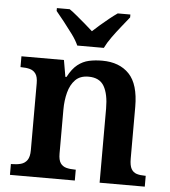

<svg xmlns="http://www.w3.org/2000/svg" viewBox="-54 -815 767 864"><g transform="rotate(5 329.5 -383.0)"><path d="M23 0V-49H27Q50 -49 68 -54Q86 -59 96.5 -74Q107 -89 107 -119V-421Q107 -450 97 -464Q87 -478 70.5 -482.5Q54 -487 32 -487H28V-536H220L233 -461H238Q258 -499 281.5 -517.5Q305 -536 332.5 -542Q360 -548 392 -548Q470 -548 514 -502Q558 -456 558 -354V-120Q558 -89 566.5 -74Q575 -59 590.5 -54Q606 -49 628 -49H632V0H428V-335Q428 -400 407.5 -435.5Q387 -471 337 -471Q299 -471 277.5 -449Q256 -427 246.5 -391Q237 -355 237 -313V-115Q237 -86 246.5 -72Q256 -58 273 -53.5Q290 -49 312 -49H316V0ZM274 -606Q264 -629 244.5 -655.5Q225 -682 204.5 -708Q184 -734 168 -753V-766H226Q242 -755 261 -739Q280 -723 299.5 -706.5Q319 -690 334 -676Q349 -690 368 -706.5Q387 -723 407 -739Q427 -755 443 -766H500V-753Q485 -734 464 -708Q443 -682 424 -655.5Q405 -629 394 -606Z"/></g></svg>

Font: Noto Serif Bengali SemiBold
Style: Regular
Weight: 600
Version: Version 2.003